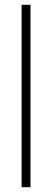

<svg xmlns="http://www.w3.org/2000/svg" viewBox="-20 -780 216 800"><path d="M107 0H70V-760H107Z"/></svg>

Font: Noto Sans Lao ExtraCondensed ExtraLight
Style: Regular
Weight: 200
Width: 2
Designer: Monotype Design Team
Foundry: Monotype Imaging Inc.
Version: Version 2.003; ttfautohint (v1.8.4.7-5d5b)